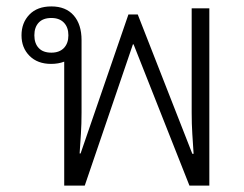

<svg xmlns="http://www.w3.org/2000/svg" viewBox="-20 -578 760 598"><path d="M180 0V-386Q162 -379 139 -379Q97 -379 72 -404Q47 -429 47 -468Q47 -507 71.5 -532.5Q96 -558 140 -558Q185 -558 209.5 -530Q234 -502 234 -453V-227Q234 -192 232 -161Q230 -130 228 -100H231L380 -533H409L579 -99H583Q581 -129 579 -160.5Q577 -192 577 -227V-552H632V0H570L396 -440H394L244 0ZM140 -414Q165 -414 179 -428.5Q193 -443 193 -468Q193 -493 179 -507.5Q165 -522 140 -522Q114 -522 100.5 -507.5Q87 -493 87 -468Q87 -443 100.5 -428.5Q114 -414 140 -414ZM227 -87V-89ZM584 -85V-88Z"/></svg>

Font: Noto Sans Thai Looped Light
Style: Regular
Weight: 300
Designer: Sasikarn Vongin, Ben Mitchell
Foundry: The Fontpad Ltd
Version: Version 1.001; ttfautohint (v1.8.4.7-5d5b)